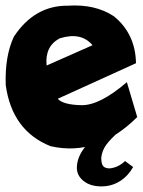

<svg xmlns="http://www.w3.org/2000/svg" viewBox="-21 -518 512 688"><path d="M386.7 -460Q464.4 -397 466.3 -291.5L186 -164.1Q204.6 -142.6 270.3 -141.1Q335.9 -139.6 433.6 -223.6L470.7 -98.6Q328.1 43.9 160.2 5.9Q22 -49.3 -0.5 -213.4Q-3.9 -317.4 28.8 -386.7Q103 -499 222.7 -497.6Q319.8 -503.9 386.7 -460ZM146 -283.2 310.5 -356Q269.5 -404.8 192.4 -380.4Q139.2 -351.6 146 -283.2ZM411.1 -52.2Q374.5 -19.5 359.9 0.5Q345.2 20.5 341.8 46.4Q341.8 69.3 348.9 77.4Q356 85.4 372.1 85.4Q402.3 82.5 427.2 59.1L456.1 80.6Q437 113.8 407.7 131.8Q378.4 149.9 342.3 149.9Q302.7 149.9 278.6 130.6Q254.4 111.3 254.4 83.5Q254.4 46.4 283 9.5Q311.5 -27.3 366.2 -52.2Z"/></svg>

Font: Lapsus Pro (theguybrush.com)
Style: Bold
Weight: 700
Designer: Jose Roses
Version: Version 1.00 February 9, 2018, initial release